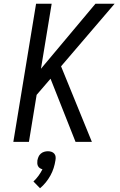

<svg xmlns="http://www.w3.org/2000/svg" viewBox="-20 -755 640 1022"><path d="M382 0 249 -336 175 -250 134 0H51L172 -735H255L198 -389L488 -735H590L305 -402L469 0ZM193 247 158 211Q173 197 185 180.5Q197 164 206 146Q198 144 191.5 139.5Q185 135 182 128.5Q179 122 178.5 114.5Q178 107 179 99Q181 89 185 79.5Q189 70 197 63Q205 56 215 53Q225 50 235 50Q245 50 254 53Q263 56 269 63Q275 70 276 79.5Q277 89 275 99Q272 119 265.5 139.5Q259 160 248.5 179Q238 198 224 215.5Q210 233 193 247Z"/></svg>

Font: Iosevka Extended
Style: Italic
Weight: 400
Width: 7
Italic angle: -9°
Monospace: yes
Designer: Belleve Invis
Foundry: Belleve Invis
Version: Version 32.5.0; ttfautohint (v1.8.4)